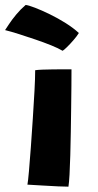

<svg xmlns="http://www.w3.org/2000/svg" viewBox="-74 -732 384 756"><path d="M195.5 3Q182.5 3 154.2 1.8Q126 0.5 93.5 -1.5Q61 -3.5 34 -5Q36.5 -18 40 -58Q43.5 -98 47.5 -152.5Q51.5 -207 55.2 -265.2Q59 -323.5 61.8 -374.2Q64.5 -425 64.5 -455.5Q73.5 -457 93.5 -457.8Q113.5 -458.5 136.5 -458.8Q159.5 -459 179.2 -459Q199 -459 207.5 -459Q207.5 -433 207.2 -393.5Q207 -354 206.2 -307Q205.5 -260 204.8 -212.2Q204 -164.5 202.8 -121Q201.5 -77.5 199.8 -45Q198 -12.5 195.5 3ZM27 -712.5Q38 -711.5 64 -701.5Q90 -691.5 122.2 -675.8Q154.5 -660 185 -640.8Q215.5 -621.5 236.5 -602Q228.5 -589 215.2 -573.8Q202 -558.5 190 -546.8Q178 -535 172.5 -532Q156 -542 127.5 -553.5Q99 -565 66 -576.2Q33 -587.5 1.5 -597.5Q-30 -607.5 -54 -613.5Q-50 -619.5 -38.5 -637Q-27 -654.5 -9.8 -675.2Q7.5 -696 27 -712.5Z"/></svg>

Font: Grandstander Thin
Style: Bold
Weight: 700
Version: Version 1.200